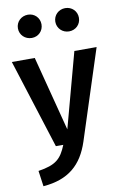

<svg xmlns="http://www.w3.org/2000/svg" viewBox="-106 -844 719 1122"><g transform="rotate(-10 253.0 -283.5)"><path d="M142 -785C102 -785 71 -755 71 -716C71 -677 102 -647 142 -647C181 -647 211 -677 211 -716C211 -755 181 -785 142 -785ZM363 -785C324 -785 293 -755 293 -716C293 -677 324 -647 363 -647C403 -647 433 -677 433 -716C433 -755 403 -785 363 -785ZM505 -529H373L253 -85L138 -529H2L170 0H214C182 79 150 109 45 125L58 218C209 206 290 133 333 2Z"/></g></svg>

Font: Fira Sans Medium
Style: Regular
Weight: 500
Designer: Carrois Corporate & Edenspiekermann AG
Foundry: Carrois Corporate GbR & Edenspiekermann AG
Version: Version 4.203